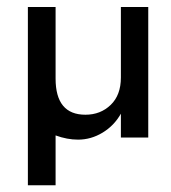

<svg xmlns="http://www.w3.org/2000/svg" viewBox="-20 -404 503 564"><path d="M61.9 140.2V-383.5H143.3V-173.2Q143.3 -67 230.9 -67Q275.3 -67 305.2 -95.9Q335.1 -124.7 335.1 -176.3V-383.5H415.5V0H335.1V-70.1Q315.5 -35.1 281.4 -14.4Q247.4 6.2 209.3 6.2Q177.3 6.2 143.3 -6.2V140.2Z"/></svg>

Font: NATS
Style: Regular
Weight: 400
Designer: Purushoth Kumar Guthula
Foundry: Silicon Andhra, USA.
Version: Version 1.0.4; ttfautohint (v1.2.25-373a) -l 7 -r 28 -G 50 -